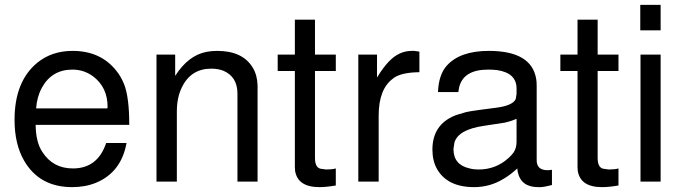

<svg xmlns="http://www.w3.org/2000/svg" viewBox="-20 -749 2817 792"><path d="M513.2 -233.9H127Q127.9 -162.1 154.8 -122.1Q198.2 -54.2 280.8 -54.2Q382.8 -54.2 418 -159.2H502Q480 -38.1 376 4.9Q332 22.9 277.8 22.9Q142.1 22.9 79.1 -86.9Q40 -154.8 40 -254.9Q40 -413.1 133.8 -490.2Q193.8 -539.1 279.8 -539.1Q395 -539.1 460 -457Q480 -432.1 492.2 -400.9Q513.2 -347.2 513.2 -233.9ZM128.9 -301.8H422.9L423.8 -308.1Q423.8 -388.2 365.2 -433.1Q327.1 -461.9 278.8 -461.9Q193.8 -461.9 152.8 -387.2Q132.8 -351.1 128.9 -301.8Z M625.5 -523.9H702.6V-436Q756.8 -521 832.5 -535.2Q852.5 -539.1 876.5 -539.1Q980.5 -539.1 1022.5 -470.2Q1041.5 -439 1042.5 -396V0H959.5V-362.8Q959.5 -432.1 901.9 -457Q879.9 -465.8 851.6 -465.8Q767.6 -465.8 730.5 -389.2Q709.5 -347.2 709.5 -289.1V0H625.5Z M1365.2 -523.9V-456.1H1279.3V-97.2Q1279.3 -59.1 1301.3 -53.2L1325.2 -49.8Q1350.1 -49.8 1365.2 -54.2V16.1Q1326.2 22.9 1297.4 22.9Q1208.5 22.9 1197.3 -43.9L1196.3 -60.1V-456.1H1125.5V-523.9H1196.3V-668H1279.3V-523.9Z M1458 -523.9H1535.2V-429.2Q1560.1 -470.2 1584 -495.1Q1626 -539.1 1678.2 -539.1H1689L1710 -536.1V-451.2Q1638.2 -450.2 1606.9 -429.2Q1605 -428.2 1603 -426.8L1601.1 -424.8Q1542 -381.8 1542 -272V0H1458Z M2256.8 -48.8V14.2Q2227.5 22 2210.4 22.9H2209.5H2199.7Q2128.9 22.9 2115.7 -40L2113.8 -54.2Q2085.4 -27.8 2058.6 -12.2Q2002.4 22.9 1935.5 22.9Q1825.7 22.9 1782.7 -51.8Q1763.7 -85.9 1763.7 -131.8Q1763.7 -233.9 1855.5 -272L1866.7 -275.9L1900.9 -286.1Q1909.7 -288.1 1919.9 -290Q1949.7 -294.9 2023.4 -304.2Q2096.7 -313 2107.9 -341.8V-342.8V-344.2L2110.8 -361.8V-383.8Q2110.8 -448.2 2029.8 -460Q2012.7 -461.9 1993.7 -461.9Q1890.6 -461.9 1873.5 -387.2Q1871.6 -377.9 1870.6 -369.1H1786.6Q1789.6 -440.9 1822.8 -478Q1877.4 -539.1 1996.6 -539.1Q2172.9 -539.1 2191.9 -422.9Q2193.8 -411.1 2193.8 -396V-87.9Q2193.8 -46.9 2238.8 -46.9H2240.7Q2246.6 -46.9 2251.5 -47.9H2252.4ZM2110.8 -165V-258.8L2100.6 -254.9Q2084.5 -248 2062.5 -243.2L1976.6 -230Q1870.6 -214.8 1854.5 -161.1L1850.6 -134.8V-133.8Q1850.6 -68.8 1917.5 -54.2Q1933.6 -49.8 1953.6 -49.8Q2025.9 -49.8 2077.6 -97.2Q2090.8 -108.9 2098.6 -120.1Q2110.8 -138.2 2110.8 -165Z M2531.2 -523.9V-456.1H2445.3V-97.2Q2445.3 -59.1 2467.3 -53.2L2491.2 -49.8Q2516.1 -49.8 2531.2 -54.2V16.1Q2492.2 22.9 2463.4 22.9Q2374.5 22.9 2363.3 -43.9L2362.3 -60.1V-456.1H2291.5V-523.9H2362.3V-668H2445.3V-523.9Z M2705.1 -523.9V0H2622.1V-523.9ZM2705.1 -729V-624H2621.1V-729Z"/></svg>

Font: SolaimanLipi
Style: Normal
Weight: 400
Designer: Solaiman Karim
Foundry: Al Mamun Sumon
Version: Version 2.000